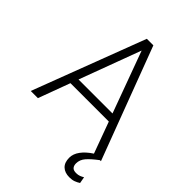

<svg xmlns="http://www.w3.org/2000/svg" viewBox="-259 -828 1147 1147"><g transform="rotate(45 314.5 -254.5)"><path d="M342.8 -710.9 610.8 0H602.1Q558.6 32.7 536.6 58.1Q514.6 83.5 514.6 114.3Q514.6 133.3 523.9 144.3Q533.2 155.3 556.2 155.3Q572.3 155.3 584.2 150.6Q596.2 146 607.4 139.2L614.7 180.2Q600.6 189.5 584.2 195.6Q567.9 201.7 544.9 201.7Q506.3 201.7 484.1 180.7Q461.9 159.7 461.9 119.1Q461.9 86.9 484.6 55.9Q507.3 24.9 549.3 -2.4L476.6 -200.7H152.3L78.1 0H17.6L287.6 -710.9ZM170.9 -250.5H458L315.4 -639.2Z"/></g></svg>

Font: Franko
Style: Light
Weight: 300
Designer: Google
Version: Version 1.200310; 2013